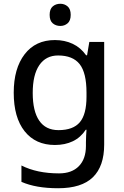

<svg xmlns="http://www.w3.org/2000/svg" viewBox="-20 -761 658 1021"><path d="M272 -548Q324 -548 366.5 -528Q409 -508 438 -467H443L455 -538H534V8Q534 123 474 181.5Q414 240 289 240Q171 240 94 206V119Q177 161 294 161Q362 161 399.5 122.5Q437 84 437 15V-5Q437 -18 438 -39.5Q439 -61 440 -71H436Q409 -30 367.5 -10Q326 10 272 10Q169 10 111 -63Q53 -136 53 -268Q53 -397 111 -472.5Q169 -548 272 -548ZM289 -466Q224 -466 189 -414.5Q154 -363 154 -267Q154 -170 188.5 -119.5Q223 -69 291 -69Q369 -69 404.5 -111Q440 -153 440 -247V-268Q440 -374 403.5 -420Q367 -466 289 -466ZM301 -741Q323 -741 339.5 -727Q356 -713 356 -682Q356 -651 339.5 -637Q323 -623 301 -623Q277 -623 260.5 -637Q244 -651 244 -682Q244 -713 260.5 -727Q277 -741 301 -741Z"/></svg>

Font: Noto Sans Kayah Li Medium
Style: Regular
Weight: 500
Designer: Monotype Design Team, Sérgio Martins
Foundry: Monotype Imaging Inc.
Version: Version 2.002; ttfautohint (v1.8.4.7-5d5b)